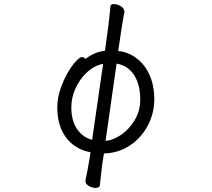

<svg xmlns="http://www.w3.org/2000/svg" viewBox="-20 -734 1040 942"><path d="M482 69Q479 90 476 120Q473 150 470 174Q469 188 448 188Q433 188 416 178.5Q399 169 399 153Q399 151 399.5 150Q400 149 400 148Q405 123 411 92.5Q417 62 420 41L424 13Q346 -2 303.5 -60Q261 -118 261 -207Q261 -251 275.5 -294.5Q290 -338 310.5 -374Q331 -410 351 -432Q371 -454 382 -454Q392 -454 399 -445Q416 -458 439.5 -469.5Q463 -481 495 -485L512 -610Q514 -627 517 -654Q520 -681 522 -704Q523 -714 538 -714Q554 -714 572 -704Q590 -694 590 -677V-673Q586 -654 582 -629.5Q578 -605 575 -585L560 -484Q611 -478 651 -447.5Q691 -417 714 -365.5Q737 -314 737 -245Q737 -197 720 -151Q703 -105 671 -67.5Q639 -30 593.5 -6.5Q548 17 490 19ZM498 -43Q536 -46 575 -73Q614 -100 641 -145Q668 -190 668 -245Q668 -319 638 -365.5Q608 -412 552 -422ZM486 -421Q442 -412 406.5 -379Q371 -346 350.5 -300.5Q330 -255 330 -208Q330 -140 359 -99.5Q388 -59 432 -48Z"/></svg>

Font: Moon Stars Kai T
Style: Regular
Weight: 400
Designer: GuiWonder
Version: Version 1.101